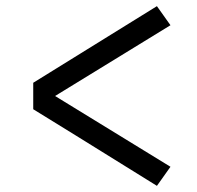

<svg xmlns="http://www.w3.org/2000/svg" viewBox="-20 -652 640 624"><path d="M490 -48 229 -210 88 -297V-383L490 -632L534 -570L159 -340L534 -110Z"/></svg>

Font: Iosevka SS04 Extended
Style: Regular
Weight: 400
Width: 7
Monospace: yes
Designer: Belleve Invis
Foundry: Belleve Invis
Version: Version 19.0.0; ttfautohint (v1.8.4)